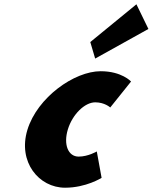

<svg xmlns="http://www.w3.org/2000/svg" viewBox="-20 -860 712 895"><path d="M400.9 -664 423.6 -587 671.8 -725 615.9 -840ZM423.9 -383C468.2 -383 493.9 -359 493.9 -359L590.9 -480C590.9 -480 547.6 -528 449.3 -528C326.3 -528 154 -406 107.8 -255C62 -105 161.3 15 283.3 15C381.5 15 453.6 -31 453.6 -31L431.2 -154C431.2 -154 390.9 -130 346.5 -130C297.7 -130 274.7 -186 296.4 -257C317.8 -327 375.1 -383 423.9 -383Z"/></svg>

Font: Hussar
Style: BdSuprConOblThree
Weight: 700
Foundry: Cannot Into Space Fonts
Version: Version 2.00